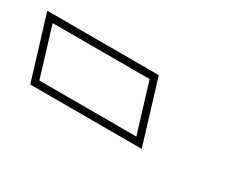

<svg xmlns="http://www.w3.org/2000/svg" viewBox="-299 -900 610 480"><g transform="rotate(30 6.5 -660.5)"><path d="M66.7 -660 88.1 -590H-51.9H-191.9L-213.3 -660L-213.6 -661L-235 -731H-95H45L66.4 -661ZM115.1 -570 59.8 -751H-262L-206.7 -570Z"/></g></svg>

Font: Nordica Plus
Style: NordicaClassicRgExtOpOblOl
Weight: 500
Version: Version 1.01